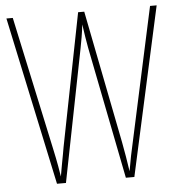

<svg xmlns="http://www.w3.org/2000/svg" viewBox="-52 -763 750 811"><g transform="rotate(-5 323.5 -357.0)"><path d="M642 -714 485 0H449L338 -561Q333 -588 330 -607.5Q327 -627 322 -661Q318 -627 314.5 -607.5Q311 -588 306 -561L195 0H157L5 -714H32L153 -151Q163 -105 168.5 -74Q174 -43 176 -29Q180 -52 184.5 -77Q189 -102 193 -122.5Q197 -143 198 -151L309 -714H335L446 -151Q453 -115 457 -89.5Q461 -64 467 -26Q473 -61 479 -91Q485 -121 492 -151L614 -714Z"/></g></svg>

Font: Noto Sans Lao UI ExtCond Thin
Style: Regular
Weight: 100
Width: 2
Designer: Monotype Design Team
Foundry: Monotype Imaging Inc.
Version: Version 2.000; ttfautohint (v1.8.4.7-5d5b)